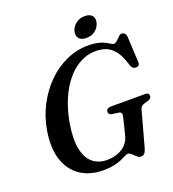

<svg xmlns="http://www.w3.org/2000/svg" viewBox="-158 -1004 1028 1139"><g transform="rotate(-20 356.5 -435.0)"><path d="M465.5 -713.5Q504 -713.5 529.8 -707Q555.5 -700.5 571.8 -691.8Q588 -683 598 -676.5Q608 -670 615 -670Q622.5 -670 630.5 -676.2Q638.5 -682.5 646 -690.8Q653.5 -699 661 -705.2Q668.5 -711.5 676 -711.5Q688 -711.5 695.5 -704Q703 -696.5 704.5 -680.5L712.5 -519Q713.5 -505.5 707 -499.5Q700.5 -493.5 690.5 -493.5Q681 -492.5 673.2 -497.8Q665.5 -503 661.5 -512L647 -552.5Q632 -594 610.5 -619.2Q589 -644.5 560.8 -655.8Q532.5 -667 497 -667Q444.5 -667 398 -642.2Q351.5 -617.5 313.2 -571.5Q275 -525.5 247.8 -462.2Q220.5 -399 207 -322Q189.5 -221.5 202.8 -158.5Q216 -95.5 252.2 -66Q288.5 -36.5 340.5 -36.5Q377.5 -36.5 408.2 -47.8Q439 -59 460 -80.5Q481 -102 489.5 -133L516.5 -242Q520.5 -257 517 -266.2Q513.5 -275.5 499.5 -277L458 -283Q448 -284.5 443.8 -290.2Q439.5 -296 439.5 -303.5Q439.5 -315 447.5 -321Q455.5 -327 470.5 -327H684.5Q700 -327 705.2 -321.5Q710.5 -316 710 -306.5Q710 -298 703.5 -291.8Q697 -285.5 685.5 -282.5L663 -276Q650.5 -272.5 644.2 -265.8Q638 -259 634.5 -247.5L572 -20.5Q565.5 -1.5 557.5 6Q549.5 13.5 535.5 13.5Q528.5 13.5 521.5 9.2Q514.5 5 507.5 -1.5Q500.5 -8 493.8 -14.5Q487 -21 480.5 -25.2Q474 -29.5 468 -29.5Q460 -29.5 448 -23Q436 -16.5 416.8 -8Q397.5 0.5 369 7Q340.5 13.5 300 13.5Q215 13.5 155.8 -26.5Q96.5 -66.5 72 -141.5Q47.5 -216.5 65 -321.5Q78.5 -404 115.5 -475Q152.5 -546 206.5 -599.8Q260.5 -653.5 326.8 -683.5Q393 -713.5 465.5 -713.5ZM473 -758.5Q441 -758.5 426.8 -775.8Q412.5 -793 419.5 -821.5Q427.5 -849 451 -866.5Q474.5 -884 507 -884Q539 -884 553 -866.5Q567 -849 559.5 -821.5Q552 -793.5 528.5 -776Q505 -758.5 473 -758.5Z"/></g></svg>

Font: Fraunces Medium
Style: Italic
Weight: 500
Italic angle: -16°
Version: Version 1.000;[b76b70a41]